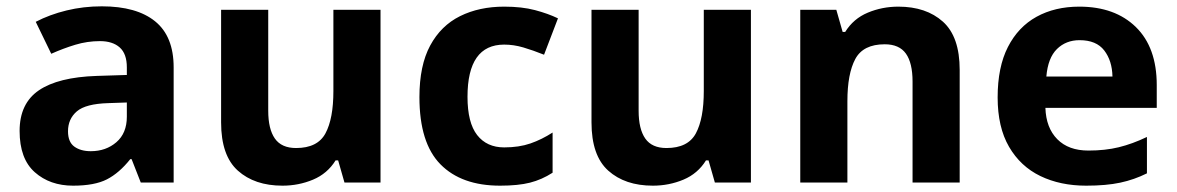

<svg xmlns="http://www.w3.org/2000/svg" viewBox="-20 -577 3720 607"><path d="M302 -557Q412 -557 470.5 -509.5Q529 -462 529 -364V0H425L396 -74H392Q357 -30 318 -10Q279 10 211 10Q138 10 90 -32.5Q42 -75 42 -163Q42 -250 103 -291.5Q164 -333 286 -337L381 -340V-364Q381 -407 358.5 -427Q336 -447 296 -447Q256 -447 218 -435.5Q180 -424 142 -407L93 -508Q137 -531 190.5 -544Q244 -557 302 -557ZM323 -251Q251 -249 223 -225Q195 -201 195 -162Q195 -128 215 -113.5Q235 -99 267 -99Q315 -99 348 -127.5Q381 -156 381 -208V-253Z M1183 -546V0H1069L1049 -70H1041Q1015 -28 969.5 -9Q924 10 873 10Q785 10 732 -37.5Q679 -85 679 -190V-546H828V-227Q828 -169 849 -139Q870 -109 916 -109Q984 -109 1009 -155.5Q1034 -202 1034 -289V-546Z M1561 10Q1439 10 1372.5 -57.5Q1306 -125 1306 -270Q1306 -370 1340 -433Q1374 -496 1434.5 -526Q1495 -556 1574 -556Q1630 -556 1671.5 -545Q1713 -534 1744 -519L1700 -404Q1665 -418 1634.5 -427Q1604 -436 1574 -436Q1458 -436 1458 -271Q1458 -189 1488.5 -150Q1519 -111 1574 -111Q1621 -111 1657 -123.5Q1693 -136 1727 -158V-31Q1693 -9 1655.5 0.5Q1618 10 1561 10Z M2354 -546V0H2240L2220 -70H2212Q2186 -28 2140.5 -9Q2095 10 2044 10Q1956 10 1903 -37.5Q1850 -85 1850 -190V-546H1999V-227Q1999 -169 2020 -139Q2041 -109 2087 -109Q2155 -109 2180 -155.5Q2205 -202 2205 -289V-546Z M2820 -556Q2908 -556 2961 -508.5Q3014 -461 3014 -356V0H2865V-319Q2865 -378 2844 -407.5Q2823 -437 2777 -437Q2709 -437 2684 -390.5Q2659 -344 2659 -257V0H2510V-546H2624L2644 -476H2652Q2678 -518 2723.5 -537Q2769 -556 2820 -556Z M3392 -556Q3505 -556 3571 -491.5Q3637 -427 3637 -308V-236H3285Q3287 -173 3322.5 -137Q3358 -101 3421 -101Q3474 -101 3517 -111.5Q3560 -122 3606 -144V-29Q3566 -9 3521.5 0.5Q3477 10 3414 10Q3332 10 3269 -20.5Q3206 -51 3170 -113Q3134 -175 3134 -269Q3134 -365 3166.5 -428.5Q3199 -492 3257 -524Q3315 -556 3392 -556ZM3393 -450Q3350 -450 3321.5 -422Q3293 -394 3288 -335H3497Q3496 -385 3471 -417.5Q3446 -450 3393 -450Z"/></svg>

Font: Noto Sans Bengali UI
Style: Bold
Weight: 700
Designer: Jelle Bosma - Monotype Design Team
Foundry: Monotype Imaging Inc.
Version: Version 2.003; ttfautohint (v1.8.4.7-5d5b)